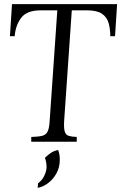

<svg xmlns="http://www.w3.org/2000/svg" viewBox="-20 -685 614 928"><path d="M131 0V-23Q165 -24 183.5 -28.5Q202 -33 210 -49Q218 -65 220 -100L257 -635H176Q110 -635 82.5 -599Q55 -563 51 -510H28L38 -665H546L536 -510H513Q513 -545 505 -573.5Q497 -602 473 -618.5Q449 -635 401 -635H327L290 -100Q288 -65 293 -49Q298 -33 312 -28.5Q326 -24 351 -23V0ZM162 223 164 201Q184 186 194.5 163.5Q205 141 205 123Q205 97 197 78Q212 63 226.5 53.5Q241 44 261 40Q266 53 267.5 64.5Q269 76 269 87Q269 124 252.5 153.5Q236 183 211 201Q186 219 162 223Z"/></svg>

Font: Bona Nova SC
Style: Italic
Weight: 400
Italic angle: -4°
Designer: Mateusz Machalski
Foundry: Capitalics
Version: Version 4.001; ttfautohint (v1.8.4.7-5d5b)